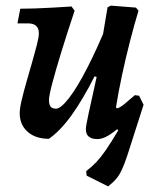

<svg xmlns="http://www.w3.org/2000/svg" viewBox="-20 -482 567 682"><path d="M154 11Q106 11 78 -14Q50 -39 50 -80Q50 -97 57 -126.5Q64 -156 74 -191Q84 -226 94 -260.5Q104 -295 111 -322.5Q118 -350 118 -364Q118 -399 79 -399H42L52 -451Q74 -451 104.5 -452Q135 -453 169 -455Q203 -457 234 -459L245 -444Q219 -366 198.5 -299.5Q178 -233 166 -187.5Q154 -142 154 -127Q154 -111 159.5 -103.5Q165 -96 179 -96Q196 -96 225 -133.5Q254 -171 289 -239Q324 -307 362 -399L340 -203L316 -211Q275 -130 235.5 -74.5Q196 -19 154 11ZM326 12Q285 12 285 -23Q285 -29 287.5 -43Q290 -57 295.5 -82.5Q301 -108 310 -148Q319 -188 331 -244L335 -295L362 -456L374 -462L463 -455L472 -444Q457 -395 441.5 -334.5Q426 -274 413 -213Q400 -152 392 -101L395 -97Q400 -98 406.5 -101.5Q413 -105 425 -115Q437 -125 459 -144L474 -142L490 -110Q444 -64 413.5 -37.5Q383 -11 363 0.5Q343 12 326 12ZM364 180 288 142 286 126Q307 110 322.5 93.5Q338 77 356 51Q374 25 400 -19L371 -49L490 -110L432 71Q422 101 413 120.5Q404 140 393 153Q382 166 364 180Z"/></svg>

Font: Alegreya SemiBold
Style: Italic
Weight: 600
Italic angle: -7°
Designer: Juan Pablo del Peral
Foundry: Huerta Tipografica
Version: Version 2.009